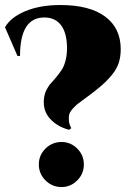

<svg xmlns="http://www.w3.org/2000/svg" viewBox="-20 -734 533 768"><path d="M49.8 -510.3 0 -625Q22.9 -665 81.8 -689.5Q140.6 -713.9 221.2 -713.9Q338.4 -713.9 400.6 -667.7Q462.9 -621.6 462.9 -537.1Q462.9 -506.8 454.8 -482.2Q446.8 -457.5 426.8 -433.3Q406.7 -409.2 382.3 -388.4Q357.9 -367.7 315.9 -336.9Q298.8 -324.7 291.3 -318.8Q283.7 -313 272.2 -300.5Q260.7 -288.1 257.6 -278.1Q254.4 -268.1 255.4 -252.9Q256.3 -237.8 265.1 -221.2L256.3 -214.8Q209 -227.1 179.9 -259.3Q150.9 -291.5 155.8 -338.9Q157.7 -357.9 165.8 -374.3Q173.8 -390.6 184.1 -401.4Q194.3 -412.1 205.8 -426.3Q217.3 -440.4 226.8 -454.6Q236.3 -468.8 242.4 -492.4Q248.5 -516.1 248 -545.9Q247.1 -603 223.9 -633.5Q200.7 -664.1 157.2 -664.1Q60.1 -664.1 60.1 -510.3ZM226.1 14.2Q188.5 14.2 161.9 -12.5Q135.3 -39.1 135.3 -76.2Q135.3 -113.3 161.9 -139.6Q188.5 -166 226.1 -166Q262.7 -166 289.1 -139.6Q315.4 -113.3 315.4 -76.2Q315.4 -39.1 289.1 -12.5Q262.7 14.2 226.1 14.2Z"/></svg>

Font: Cinzel Black
Style: Regular
Weight: 900
Designer: Natanael Gama
Version: Version 1.001;PS 001.001;hotconv 1.0.56;makeotf.lib2.0.21325